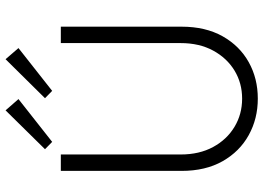

<svg xmlns="http://www.w3.org/2000/svg" viewBox="-142 -746 900 655"><g transform="rotate(-90 307.5 -418.0)"><path d="M488.5 -660H544.5V-248Q544.5 -166.5 511.8 -108.2Q479 -50 423.5 -19Q368 12 299 12Q230.5 12 174.5 -19Q118.5 -50 85.5 -108.2Q52.5 -166.5 52.5 -248V-660H108.5V-251Q108.5 -187.5 134 -140.5Q159.5 -93.5 202.8 -67.5Q246 -41.5 299 -41.5Q352 -41.5 394.8 -67.5Q437.5 -93.5 463 -140.5Q488.5 -187.5 488.5 -251ZM151.5 -689.5 126.5 -714 259 -848.5 297.5 -804.5ZM325.5 -689.5 300.5 -714 433.5 -848.5 471.5 -804.5Z"/></g></svg>

Font: League Spartan Thin Light
Style: Regular
Weight: 300
Version: Version 2.002